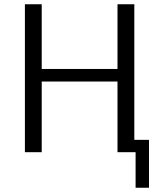

<svg xmlns="http://www.w3.org/2000/svg" viewBox="-20 -715 760 902"><path d="M97 0V-695H176V-391H532V-695H611V-58H680V167H617V0H532V-332H176V0Z"/></svg>

Font: Coval
Style: ExtraLight
Weight: 250
Foundry: Context Ltd
Version: Version 001.000